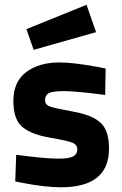

<svg xmlns="http://www.w3.org/2000/svg" viewBox="-20 -773 512 805"><path d="M90.8 -650.9 342.8 -752.9 382.8 -638.2 121.1 -564ZM247.6 -391.1Q198.2 -390.6 183.6 -381.8Q168.9 -373 168.9 -353.5Q168.9 -334 188.5 -326.7Q208 -319.3 288.6 -304.7Q369.1 -290 403.3 -256.8Q437.5 -223.6 437 -149.9Q437 12.2 235.8 12.2Q169.9 12.2 76.2 -5.9L43.9 -12.2L47.9 -124Q171.9 -107.9 220.7 -107.9Q269.5 -107.4 286.6 -117.2Q304.2 -127 304.2 -146Q304.2 -165 285.6 -173.8Q267.1 -182.6 189.5 -195.8Q112.3 -209 74.2 -240.2Q36.1 -271.5 36.1 -350.6Q36.1 -430.2 89.8 -470.7Q144 -511.2 229 -511.2Q288.1 -511.2 390.1 -492.2L422.9 -485.8L420.9 -375Q296.9 -391.1 247.6 -391.1Z"/></svg>

Font: TitilliumWeb-Bold
Style: Bold
Weight: 700
Version: Version 1.001;PS 57.000;hotconv 1.0.70;makeotf.lib2.5.55311